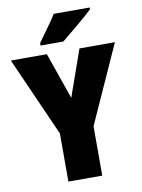

<svg xmlns="http://www.w3.org/2000/svg" viewBox="-99 -994 782 1061"><g transform="rotate(-10 292.0 -463.5)"><path d="M293 -453 385 -714H584L387 -277V0H197V-270L0 -714H202ZM480 -927H278Q258 -894 229 -854.5Q200 -815 176 -781V-767H304Q342 -798 397 -844Q452 -890 480 -917Z"/></g></svg>

Font: Noto Sans Display SemiCondensed Black
Style: Regular
Weight: 900
Width: 4
Designer: Monotype Design Team
Foundry: Monotype Imaging Inc.
Version: Version 1.900